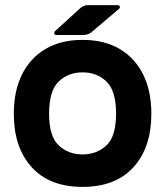

<svg xmlns="http://www.w3.org/2000/svg" viewBox="-20 -722 646 751"><path d="M201 -585Q194 -585 192.5 -590.5Q191 -596 195 -600L295 -691Q309 -702 325 -702H440Q447 -702 448.5 -696.5Q450 -691 445 -687L339 -597Q326 -585 303 -585ZM303 9Q174 9 104 -68Q34 -145 34 -277Q34 -366 66 -430.5Q98 -495 158 -530.5Q218 -566 303 -566Q388 -566 448 -530.5Q508 -495 540 -430.5Q572 -366 572 -277Q572 -145 502 -68Q432 9 303 9ZM303 -118Q359 -118 396.5 -153.5Q434 -189 434 -277Q434 -367 396.5 -403Q359 -439 303 -439Q247 -439 209.5 -403Q172 -367 172 -277Q172 -189 209.5 -153.5Q247 -118 303 -118Z"/></svg>

Font: Zain Black
Style: Regular
Weight: 900
Designer: Zain,Boutros
Foundry: Mobile Telecommunications Company (Zain), 2024
Version: Version 1.50; ttfautohint (v1.8.4)